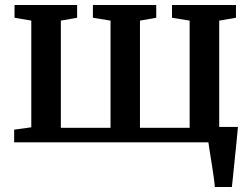

<svg xmlns="http://www.w3.org/2000/svg" viewBox="-20 -573 1015 773"><path d="M845 180Q843.5 161 840 136.8Q836.5 112.5 832.5 87Q828.5 61.5 824.8 38.8Q821 16 819 0L776.5 -62H938Q936.5 -44 934 -19.5Q931.5 5 928.8 32.5Q926 60 923.2 87Q920.5 114 918 138.2Q915.5 162.5 913.5 180ZM37 0V-51L106 -60.5V-490L38.5 -501.5V-553H290.5V-501.5L225 -490V-58.5H425V-490L354 -501.5V-553H609V-501.5L543.5 -490V-58.5H743.5V-490L672.5 -501.5V-553H930V-501.5L862.5 -490V-60.5L931.5 -51V0Z"/></svg>

Font: Merriweather 24pt SemiBold
Style: Regular
Weight: 600
Designer: Eben Sorkin
Foundry: Eben Sorkin
Version: Version 2.100